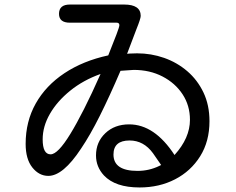

<svg xmlns="http://www.w3.org/2000/svg" viewBox="-20 -797 1040 846"><path d="M595 29Q488 29 438 -24Q403 -62 403 -112Q403 -171 444 -210Q485 -249 549 -249Q661 -249 749 -114Q817 -189 817 -269Q817 -332 784.5 -381.5Q752 -431 696 -460Q640 -489 569 -489L511 -485Q463 -373 420 -287Q377 -201 337 -142Q258 -22 193 -22Q152 -22 122.5 -59Q93 -96 93 -163Q93 -262 137.5 -341Q182 -420 264 -474.5Q346 -529 457 -553Q481 -613 493.5 -646Q506 -679 506 -686Q506 -697 494 -697H288Q240 -697 240 -736Q240 -777 288 -777H527Q600 -777 600 -727Q600 -715 581 -668L540 -560L552 -561L584 -562Q646 -562 703 -542Q760 -522 805 -483.5Q850 -445 876.5 -389.5Q903 -334 903 -263Q903 -174 862 -108.5Q821 -43 751.5 -7Q682 29 595 29ZM203 -117Q235 -117 290 -207Q317 -251 350.5 -317Q384 -383 423 -471Q347 -444 289.5 -397.5Q232 -351 200 -295.5Q168 -240 168 -183Q168 -117 203 -117ZM586 -44Q637 -44 682 -66L690 -70L654 -122Q613 -178 551 -178Q480 -178 480 -116Q480 -44 586 -44Z"/></svg>

Font: Huninn
Style: Regular
Weight: 400
Designer: justfont
Foundry: justfont
Version: Version 1.003